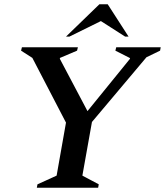

<svg xmlns="http://www.w3.org/2000/svg" viewBox="-20 -882 775 902"><path d="M153 0 156 -16 246 -57 290 -306 132 -610 79 -644 83 -660H346L342 -644L262 -610L261 -606L391 -360L590 -605L591 -609L522 -644L526 -660H735L732 -644L668 -613L412 -309L367 -57L444 -16L441 0ZM290 -710 447 -862H486L584 -710H568L454 -783L306 -710Z"/></svg>

Font: Spectral SC SemiBold
Style: Italic
Weight: 600
Italic angle: -10°
Designer: Jean-Baptiste Levee
Foundry: Production Type
Version: Version 2.001